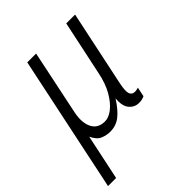

<svg xmlns="http://www.w3.org/2000/svg" viewBox="-223 -624 923 923"><g transform="rotate(-45 238.0 -162.5)"><path d="M-27 185 119 -510H179L110 -179Q98 -120 116.5 -82.5Q135 -45 183 -45Q209 -45 237 -67Q265 -89 289 -130.5Q313 -172 325 -232L384 -510H444L363 -126Q353 -78 359.5 -61Q366 -44 385 -44Q393 -44 398.5 -45.5Q404 -47 409 -48L399 0Q390 4 382 6Q374 8 362 8Q331 8 311.5 -16Q292 -40 297 -88Q265 -38 235 -15Q205 8 166 8Q141 8 117 -2Q93 -12 77 -47L28 185Z"/></g></svg>

Font: Radio Canada Condensed Light
Style: Italic
Weight: 300
Width: 3
Italic angle: -12°
Designer: Charles Daoud, Etienne Aubert Bonn, Alexandre Saumier Demers, Jacques Le Bailly
Foundry: Radio-Canada
Version: Version 2.104; ttfautohint (v1.8.4.7-5d5b);gftools[0.9.28.de